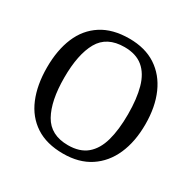

<svg xmlns="http://www.w3.org/2000/svg" viewBox="-161 -889 1065 1062"><g transform="rotate(30 371.0 -357.5)"><path d="M371 10Q265 10 195 -36Q125 -82 90.5 -165Q56 -248 56 -359Q56 -470 90.5 -552Q125 -634 195.5 -679.5Q266 -725 372 -725Q473 -725 542.5 -679.5Q612 -634 648.5 -551.5Q685 -469 685 -358Q685 -247 648.5 -164.5Q612 -82 542 -36Q472 10 371 10ZM371 -44Q446 -44 490.5 -81.5Q535 -119 554.5 -189Q574 -259 574 -358Q574 -457 554.5 -527Q535 -597 490.5 -634Q446 -671 372 -671Q260 -671 213.5 -589Q167 -507 167 -358Q167 -210 213.5 -127Q260 -44 371 -44Z"/></g></svg>

Font: Noto Serif Telugu
Style: Regular
Weight: 400
Designer: Jelle Bosma - Monotype Design Team
Foundry: Monotype Imaging Inc.
Version: Version 2.003